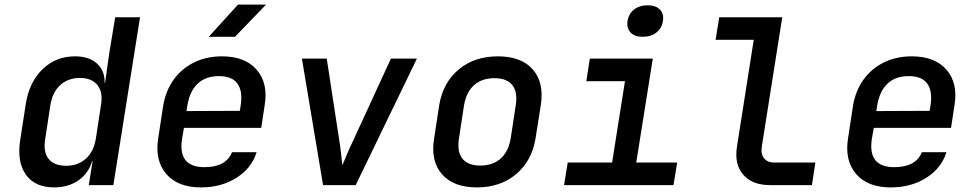

<svg xmlns="http://www.w3.org/2000/svg" viewBox="-20 -805 4240 835"><path d="M215 10Q132 10 92.5 -45.5Q53 -101 68 -197L92 -352Q107 -448 165 -504Q223 -560 306 -560Q367 -560 401.5 -529Q436 -498 435 -445H437L455 -573L481 -730H589L473 0H366L383 -105H381Q365 -51 321 -20.5Q277 10 215 10ZM268 -84Q319 -84 353.5 -115Q388 -146 397 -203L419 -347Q429 -403 404 -434.5Q379 -466 328 -466Q276 -466 242 -435Q208 -404 199 -347L177 -203Q167 -145 191 -114.5Q215 -84 268 -84Z M854 10Q753 10 703 -48.5Q653 -107 668 -203L690 -347Q701 -411 735.5 -459Q770 -507 824 -533.5Q878 -560 945 -560Q1046 -560 1096.5 -501.5Q1147 -443 1131 -347L1116 -249H780L772 -203Q752 -78 869 -78Q963 -78 989 -143H1096Q1074 -73 1008 -31.5Q942 10 854 10ZM795 -347 791 -322 1023 -323 1027 -348Q1036 -409 1012.5 -441.5Q989 -474 932 -474Q874 -474 839.5 -441Q805 -408 795 -347ZM888 -645 1015 -785H1137L1002 -645Z M1385 0 1293 -550H1401L1455 -198Q1460 -167 1463.5 -135.5Q1467 -104 1469 -86Q1476 -104 1489.5 -135.5Q1503 -167 1518 -198L1680 -550H1793L1527 0Z M2054 10Q1952 10 1902 -47.5Q1852 -105 1868 -203L1890 -347Q1906 -445 1974.5 -502.5Q2043 -560 2145 -560Q2247 -560 2297 -503Q2347 -446 2332 -348L2309 -203Q2293 -105 2224.5 -47.5Q2156 10 2054 10ZM2069 -85Q2123 -85 2157 -115Q2191 -145 2201 -203L2223 -347Q2232 -405 2208 -435Q2184 -465 2130 -465Q2076 -465 2042 -435Q2008 -405 1998 -347L1976 -203Q1967 -145 1991 -115Q2015 -85 2069 -85Z M2433 0 2449 -98H2642L2698 -452H2530L2545 -550H2819L2747 -98H2925L2909 0ZM2775 -645Q2740 -645 2722.5 -663.5Q2705 -682 2709 -713Q2714 -745 2737.5 -763.5Q2761 -782 2797 -782Q2832 -782 2850 -763.5Q2868 -745 2863 -713Q2858 -682 2834.5 -663.5Q2811 -645 2775 -645Z M3329 0Q3251 0 3212 -45.5Q3173 -91 3185 -167L3258 -632H3092L3108 -730H3382L3293 -167Q3288 -135 3303 -116.5Q3318 -98 3348 -98H3526L3511 0Z M3854 10Q3753 10 3703 -48.5Q3653 -107 3668 -203L3690 -347Q3701 -411 3735.5 -459Q3770 -507 3824 -533.5Q3878 -560 3945 -560Q4046 -560 4096.5 -501.5Q4147 -443 4131 -347L4116 -249H3780L3772 -203Q3752 -78 3869 -78Q3963 -78 3989 -143H4096Q4074 -73 4008 -31.5Q3942 10 3854 10ZM3795 -347 3791 -322 4023 -323 4027 -348Q4036 -409 4012.5 -441.5Q3989 -474 3932 -474Q3874 -474 3839.5 -441Q3805 -408 3795 -347Z"/></svg>

Font: NKDuy Mono SemiBold
Style: Italic
Weight: 600
Italic angle: -9°
Monospace: yes
Designer: NKDuy
Foundry: NKDuy
Version: Version 2.251; ttfautohint (v1.8.4.7-5d5b)